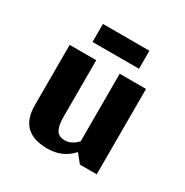

<svg xmlns="http://www.w3.org/2000/svg" viewBox="-112 -525 600 624"><g transform="rotate(30 187.5 -212.5)"><path d="M274.9 -365.7V-433.3H100.5V-365.7ZM327.4 -320.3H228.6V-66.7Q206.4 -43.6 182.4 -43.6Q158.4 -43.6 149.5 -59.6Q140.6 -75.6 140.6 -106.8V-320.3H40.9V-93.4Q40.9 8 145.9 8Q202.8 8 238.4 -32L264.2 0H327.4Z"/></g></svg>

Font: Gidugu
Style: Regular
Weight: 400
Designer: Purushoth Kumar Guthula
Foundry: Silicon Andhra, USA.
Version: Version 1.0.5; ttfautohint (v1.2.25-373a) -l 7 -r 28 -G 50 -